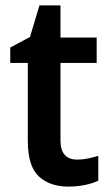

<svg xmlns="http://www.w3.org/2000/svg" viewBox="-20 -681 409 711"><path d="M266 -90Q286 -90 305.5 -94Q325 -98 344 -104V-12Q324 -2 294.5 4Q265 10 233 10Q165 10 124 -27.5Q83 -65 83 -160V-448H18V-505L91 -544L126 -661H204V-542H338V-448H204V-161Q204 -90 266 -90Z"/></svg>

Font: Noto Sans Gujarati SemiCondensed SemiBold
Style: Regular
Weight: 600
Width: 4
Designer: Jelle Bosma - Monotype Design Team, Universal Thirst
Foundry: Monotype Imaging Inc.
Version: Version 2.106; ttfautohint (v1.8.4.7-5d5b)